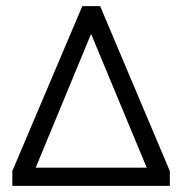

<svg xmlns="http://www.w3.org/2000/svg" viewBox="-20 -603 591 623"><path d="M20 0V-48L247 -583H305L531 -48V0ZM88 -40 63 -59H491L464 -40L256 -540H295Z"/></svg>

Font: Rokkitt
Style: Regular
Weight: 400
Designer: Vernon Adams
Foundry: Vernon Adams
Version: Version 3.103